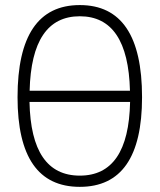

<svg xmlns="http://www.w3.org/2000/svg" viewBox="-20 -723 626 753"><path d="M293 9.8Q48.8 9.8 48.8 -341.8Q48.8 -703.1 293 -703.1Q537.1 -703.1 537.1 -341.8Q537.1 9.8 293 9.8ZM96.2 -367.2H489.7Q482.4 -659.2 293 -659.2Q103.5 -659.2 96.2 -367.2ZM293 -34.2Q484.4 -34.2 490.2 -323.2H95.7Q101.6 -34.2 293 -34.2Z"/></svg>

Font: Cascadia Mono NF ExtraLight
Style: Regular
Weight: 200
Monospace: yes
Designer: Aaron Bell
Foundry: Saja Typeworks
Version: Version 2404.023; ttfautohint (v1.8.4)